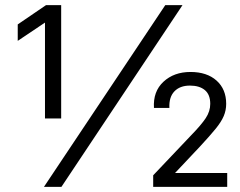

<svg xmlns="http://www.w3.org/2000/svg" viewBox="-20 -727 934 747"><path d="M218 -266H155V-678L207 -674L49 -568V-632L159 -707H218ZM219 0H151L623 -707H690ZM576 -45 724 -201Q763 -241 780.5 -267.5Q798 -294 798 -323Q798 -359 777 -376.5Q756 -394 719 -394Q680 -394 658.5 -371.5Q637 -349 639 -307H579Q575 -371 616 -409Q657 -447 721 -447Q785 -447 822.5 -413.5Q860 -380 860 -323Q860 -298 850.5 -275.5Q841 -253 819 -226Q797 -199 759 -158L630 -21L620 -54H864V0H576Z"/></svg>

Font: 42dot Sans Light
Style: Regular
Weight: 400
Version: Version 1.000